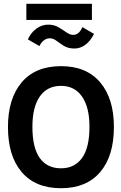

<svg xmlns="http://www.w3.org/2000/svg" viewBox="-20 -981 640 1013"><path d="M302 12Q167 12 94.5 -73Q22 -158 22 -311Q22 -461 94.5 -546.5Q167 -632 302 -632Q436 -632 508.5 -546.5Q581 -461 581 -311Q581 -158 508.5 -73Q436 12 302 12ZM302 -93Q373 -93 412.5 -147Q452 -201 452 -312Q452 -416 412.5 -472Q373 -528 302 -528Q229 -528 190 -472Q151 -416 151 -312Q151 -201 190 -147Q229 -93 302 -93ZM415 -838 476 -802Q456 -763 429.5 -744Q403 -725 373 -725Q340 -725 318 -738.5Q296 -752 278.5 -765.5Q261 -779 242 -779Q226 -779 211.5 -768Q197 -757 188 -738L127 -773Q143 -809 172 -830Q201 -851 234 -851Q265 -851 288 -837.5Q311 -824 330 -810.5Q349 -797 366 -797Q381 -797 392.5 -806Q404 -815 415 -838ZM119 -876V-961H465V-876Z"/></svg>

Font: Inconsolata Expanded ExtraBold
Style: Regular
Weight: 800
Width: 7
Monospace: yes
Designer: Raph Levien, Cyreal, Brenton Simpson
Foundry: Raph Levien, Cyreal, Google
Version: Version 3.001; ttfautohint (v1.8.2.53-6de2)